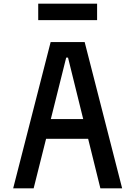

<svg xmlns="http://www.w3.org/2000/svg" viewBox="-20 -1030 740 1050"><path d="M52 0 257 -800H443L648 0H529L462 -271H232L164 0ZM342 -715 258 -379H435L352 -715ZM189 -920V-1010H511V-920Z"/></svg>

Font: Martian Mono
Style: Regular
Weight: 400
Monospace: yes
Designer: Roman Shamin
Foundry: Evil Martians
Version: Version 1.000; ttfautohint (v1.8.4.7-5d5b)